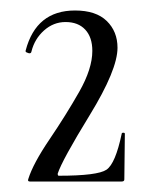

<svg xmlns="http://www.w3.org/2000/svg" viewBox="-20 -749 291 366"><path d="M34 -408Q43 -437 74.5 -483.5Q106 -530 131 -574Q156 -618 156 -652Q156 -678 142.5 -692.5Q129 -707 105 -707Q82 -707 64 -691Q46 -675 40 -651Q39 -645 31 -649Q28 -650 29 -653Q49 -729 123 -729Q163 -729 183.5 -709Q204 -689 204 -658Q204 -616 151 -529.5Q98 -443 90 -418Q90 -414 92 -414Q166 -414 183 -425.5Q200 -437 212 -494Q212 -496 215 -496Q218 -496 218 -494L217 -407Q217 -403 212 -403H37Q32 -403 34 -408Z"/></svg>

Font: Cormorant
Style: Regular
Weight: 400
Designer: Christian Thalmann (Catharsis Fonts)
Version: Version 1.000;PS 001.000;hotconv 1.0.70;makeotf.lib2.5.58329